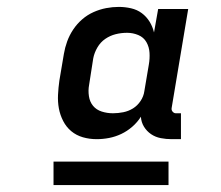

<svg xmlns="http://www.w3.org/2000/svg" viewBox="-20 -720 640 556"><path d="M260 -317Q239 -317 220 -322.5Q201 -328 186.5 -340Q172 -352 163 -369.5Q154 -387 150.5 -406Q147 -425 148 -445.5Q149 -466 152 -487L165 -564Q168 -582 174.5 -600Q181 -618 192 -634.5Q203 -651 218 -664Q233 -677 251 -685Q269 -693 287.5 -696.5Q306 -700 324 -700Q342 -700 359.5 -696Q377 -692 390.5 -682Q404 -672 413 -657.5Q422 -643 426 -626L438 -694H525L477 -407Q476 -401 480 -396.5Q484 -392 489 -392H504V-317H477Q461 -317 445.5 -320Q430 -323 417.5 -331.5Q405 -340 397 -353Q389 -366 388 -382Q378 -366 363 -353Q348 -340 331 -332Q314 -324 296 -320.5Q278 -317 260 -317ZM307 -392Q322 -392 337 -395Q352 -398 365 -406Q378 -414 387 -427.5Q396 -441 398 -456L411 -533Q414 -550 413 -567Q412 -584 404 -598Q396 -612 380.5 -618.5Q365 -625 348 -625Q331 -625 315 -621Q299 -617 285 -607.5Q271 -598 262 -582.5Q253 -567 250 -551L238 -474Q235 -458 237.5 -441.5Q240 -425 249.5 -413.5Q259 -402 274.5 -397Q290 -392 307 -392ZM135 -184V-252H468V-184Z"/></svg>

Font: Iosevka Curly SmBdEx
Style: Italic
Weight: 600
Width: 7
Italic angle: -9°
Monospace: yes
Designer: Belleve Invis
Foundry: Belleve Invis
Version: Version 11.1.0; ttfautohint (v1.8.3)